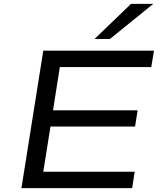

<svg xmlns="http://www.w3.org/2000/svg" viewBox="-20 -965 826 985"><path d="M90 0 202 -705H770L756 -621H287L252 -399H686L673 -316H239L202 -84H671L658 0ZM465 -765 652 -945H766L544 -765Z"/></svg>

Font: Nunito Sans 7pt Expanded
Style: Italic
Weight: 400
Width: 7
Italic angle: -9°
Designer: Vernon Adams
Foundry: Vernon Adams
Version: Version 3.101;gftools[0.9.27]